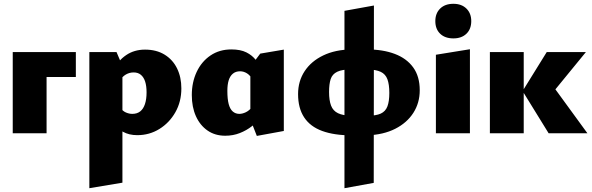

<svg xmlns="http://www.w3.org/2000/svg" viewBox="-20 -701 3116 1010"><path d="M47 0V-427H225V0ZM143 -296V-427H379V-296Z M702 10Q659 10 627.5 -7.5Q596 -25 578 -53L614 -134Q625 -117 642 -109.5Q659 -102 676 -102Q701 -102 717.5 -115Q734 -128 742.5 -153.5Q751 -179 751 -215Q751 -249 743.5 -272Q736 -295 721 -307.5Q706 -320 683 -320Q661 -320 642 -309Q623 -298 607 -273L560 -320Q601 -382 643.5 -411Q686 -440 743 -440Q803 -440 846 -413.5Q889 -387 911.5 -341Q934 -295 934 -236Q934 -166 902.5 -110.5Q871 -55 818.5 -22.5Q766 10 702 10ZM450 289V-427H593L624 -354V260Z M1165 13Q1111 13 1071.5 -14.5Q1032 -42 1010.5 -90Q989 -138 989 -201Q989 -268 1014.5 -322.5Q1040 -377 1087 -409Q1134 -441 1197 -441Q1245 -441 1276 -425.5Q1307 -410 1326 -385Q1345 -360 1356 -331L1309 -281Q1297 -304 1279.5 -315Q1262 -326 1243 -326Q1220 -326 1205 -313.5Q1190 -301 1183 -278.5Q1176 -256 1176 -223Q1176 -180 1183 -153.5Q1190 -127 1204.5 -114.5Q1219 -102 1239 -102Q1255 -102 1273 -110.5Q1291 -119 1307 -139L1352 -81Q1333 -59 1305 -37Q1277 -15 1241.5 -1Q1206 13 1165 13ZM1331 14 1297 -73V-350L1349 -419L1473 -440V-12Z M1792 289V-644L1947 -672L1946 261ZM1830 11Q1738 11 1675 -12Q1612 -35 1580 -83.5Q1548 -132 1548 -206Q1548 -274 1582.5 -326.5Q1617 -379 1680.5 -409.5Q1744 -440 1830 -441V-336Q1780 -336 1754 -323.5Q1728 -311 1719.5 -285Q1711 -259 1711 -217Q1711 -173 1721.5 -145.5Q1732 -118 1758 -105.5Q1784 -93 1830 -92ZM1911 11V-92Q1958 -92 1983 -103.5Q2008 -115 2018 -141.5Q2028 -168 2028 -212Q2028 -257 2018 -284Q2008 -311 1983 -323Q1958 -335 1911 -336V-441Q1994 -441 2056.5 -417.5Q2119 -394 2153.5 -346.5Q2188 -299 2188 -226Q2188 -160 2154.5 -107.5Q2121 -55 2059 -23.5Q1997 8 1911 11Z M2273 0V-413L2452 -442V0ZM2365 -499Q2321 -499 2295.5 -523.5Q2270 -548 2270 -590Q2270 -631 2295.5 -656Q2321 -681 2365 -681Q2408 -681 2433.5 -656Q2459 -631 2459 -590Q2459 -548 2433.5 -523.5Q2408 -499 2365 -499Z M2866 0 2729 -222 2856 -427H3062L2855 -174V-295L3070 0ZM2557 0V-427H2735V0Z"/></svg>

Font: Ysabeau Infant Black
Style: Regular
Weight: 900
Designer: Christian Thalmann (Catharsis Fonts)
Version: Version 2.001;gftools[0.9.30]; featfreeze: ss01,ss02,lnum